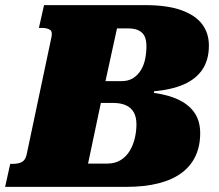

<svg xmlns="http://www.w3.org/2000/svg" viewBox="-60 -730 855 750"><path d="M380 -328H334L284 -91H358Q390 -91 412 -105Q434 -119 447.5 -142Q461 -165 467 -192Q473 -219 473 -244Q473 -272 463 -290.5Q453 -309 432.5 -318.5Q412 -328 380 -328ZM441 -619H397L352 -413H414Q441 -413 459.5 -424.5Q478 -436 490 -455.5Q502 -475 507 -499.5Q512 -524 512 -550Q512 -573 505 -588Q498 -603 482 -611Q466 -619 441 -619ZM515 -372 547 -393 535 -340 513 -370Q578 -365 625 -346Q672 -327 697 -293.5Q722 -260 722 -210Q722 -160 704 -121Q686 -82 650 -55Q614 -28 559.5 -14Q505 0 432 0H-40L-20 -90H-9Q11 -90 25 -97Q39 -104 44 -126L141 -585Q146 -607 134.5 -614Q123 -621 103 -621H92L112 -710H506Q594 -710 649 -690Q704 -670 730 -635Q756 -600 756 -552Q756 -493 727.5 -454Q699 -415 645 -395Q591 -375 515 -372Z"/></svg>

Font: Roboto Serif Black
Style: Italic
Weight: 900
Italic angle: -10°
Version: Version 1.008